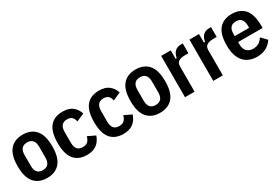

<svg xmlns="http://www.w3.org/2000/svg" viewBox="47 -1311 3053 2101"><g transform="rotate(-30 1573.5 -261.0)"><path d="M253 12Q149 12 91.5 -54Q34 -120 34 -261Q34 -402 91.5 -468Q149 -534 253 -534Q357 -534 414.5 -468Q472 -402 472 -261Q472 -120 414.5 -54Q357 12 253 12ZM253 -86Q345 -86 345 -194V-328Q345 -436 253 -436Q161 -436 161 -328V-194Q161 -86 253 -86Z M757 12Q651 12 595.5 -54Q540 -120 540 -261Q540 -402 595.5 -468Q651 -534 757 -534Q834 -534 879.5 -499Q925 -464 945 -403L846 -359Q838 -397 817.5 -416.5Q797 -436 757 -436Q667 -436 667 -328V-194Q667 -86 757 -86Q799 -86 821 -106Q843 -126 854 -168L948 -123Q902 12 757 12Z M1217 12Q1111 12 1055.5 -54Q1000 -120 1000 -261Q1000 -402 1055.5 -468Q1111 -534 1217 -534Q1294 -534 1339.5 -499Q1385 -464 1405 -403L1306 -359Q1298 -397 1277.5 -416.5Q1257 -436 1217 -436Q1127 -436 1127 -328V-194Q1127 -86 1217 -86Q1259 -86 1281 -106Q1303 -126 1314 -168L1408 -123Q1362 12 1217 12Z M1679 12Q1575 12 1517.5 -54Q1460 -120 1460 -261Q1460 -402 1517.5 -468Q1575 -534 1679 -534Q1783 -534 1840.5 -468Q1898 -402 1898 -261Q1898 -120 1840.5 -54Q1783 12 1679 12ZM1679 -86Q1771 -86 1771 -194V-328Q1771 -436 1679 -436Q1587 -436 1587 -328V-194Q1587 -86 1679 -86Z M1998 0V-522H2119V-415H2133Q2142 -467 2170.5 -494.5Q2199 -522 2245 -522H2271V-398H2231Q2174 -398 2146.5 -380Q2119 -362 2119 -317V0Z M2355 0V-522H2476V-415H2490Q2499 -467 2527.5 -494.5Q2556 -522 2602 -522H2628V-398H2588Q2531 -398 2503.5 -380Q2476 -362 2476 -317V0Z M2905 12Q2854 12 2811.5 -4.5Q2769 -21 2739 -54.5Q2709 -88 2692.5 -139.5Q2676 -191 2676 -261Q2676 -402 2732.5 -468Q2789 -534 2894 -534Q2999 -534 3055.5 -468Q3112 -402 3112 -261V-232H2803V-198Q2803 -146 2832 -116Q2861 -86 2912 -86Q2955 -86 2984.5 -104.5Q3014 -123 3035 -158L3101 -89Q3072 -43 3023 -15.5Q2974 12 2905 12ZM2894 -441Q2803 -441 2803 -333V-307H2985V-333Q2985 -441 2894 -441Z"/></g></svg>

Font: IBM Plex Sans Condensed SemiBold
Style: Regular
Weight: 600
Width: 3
Designer: Mike Abbink, Paul van der Laan, Pieter van Rosmalen
Foundry: Bold Monday
Version: Version 1.3